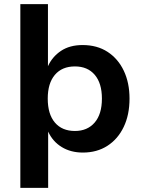

<svg xmlns="http://www.w3.org/2000/svg" viewBox="-20 -725 695 925"><path d="M78 180V-705H211V-406Q232 -452 274 -480Q316 -508 378 -508Q448 -508 498.5 -475Q549 -442 576.5 -384Q604 -326 604 -250Q604 -172 576 -113.5Q548 -55 497.5 -22.5Q447 10 379 10Q321 10 277.5 -16.5Q234 -43 212 -91V180ZM341 -94Q401 -94 436 -134.5Q471 -175 471 -250Q471 -324 436.5 -364.5Q402 -405 341 -405Q279 -405 244.5 -364.5Q210 -324 210 -250Q210 -175 244.5 -134.5Q279 -94 341 -94Z"/></svg>

Font: Nunito Sans 8pt
Style: Bold
Weight: 700
Version: Version 3.101;gftools[0.9.27]